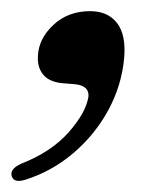

<svg xmlns="http://www.w3.org/2000/svg" viewBox="-57 -150 299 344"><path d="M54 -1Q30.5 -3.5 20 -16.8Q9.5 -30 11 -50.5Q12.5 -81 38.8 -105.5Q65 -130 104.5 -130Q136 -130 152.5 -109Q169 -88 165.5 -46.5Q161 3.5 136.8 47.8Q112.5 92 74.2 124.5Q36 157 -11.5 172Q-31 178 -35.5 167Q-41 153.5 -19.5 143.5Q34.5 122.5 65.8 87.2Q97 52 101.5 23Q103 4 78.5 1Z"/></svg>

Font: Fraunces 144pt S050 SemiBold
Style: Italic
Weight: 600
Italic angle: -16°
Version: Version 1.000; ttfautohint (v1.8.3)